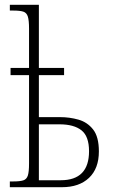

<svg xmlns="http://www.w3.org/2000/svg" viewBox="-20 -780 476 800"><path d="M21 0V-24H35Q63 -24 77 -28.5Q91 -33 96 -48.5Q101 -64 101 -99V-467H24V-497H101V-661Q101 -695 96 -711Q91 -727 77 -731.5Q63 -736 35 -736H21V-760H142V-497H247V-467H142V-292H230Q270 -292 307 -281.5Q344 -271 368 -240.5Q392 -210 392 -149Q392 -78 351 -39Q310 0 238 0ZM233 -29Q351 -29 351 -150Q351 -212 319.5 -237Q288 -262 228 -262H142V-29Z"/></svg>

Font: Noto Serif ExtraCondensed ExtraLight
Style: Regular
Weight: 200
Width: 2
Designer: Monotype Design Team
Foundry: Monotype Imaging Inc.
Version: Version 2.015